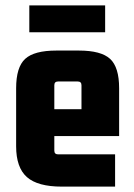

<svg xmlns="http://www.w3.org/2000/svg" viewBox="-20 -688 498 714"><path d="M371 -668V-568H89V-668ZM408 6H210Q120 6 80 -29.5Q40 -65 40 -144V-360Q40 -438 73.5 -469Q107 -500 190 -500H273Q356 -500 389.5 -469Q423 -438 423 -360V-182H182V-128Q182 -114 196 -114H408ZM196 -385Q182 -385 182 -371V-282H283V-371Q283 -385 269 -385Z"/></svg>

Font: Gemunu Libre ExtraBold
Style: Regular
Weight: 800
Designer: Puspanada Ekanayake, Sola Matas, Pathum Egodawatta, Kosala Senevirathne
Foundry: mooniak
Version: Version 1.100